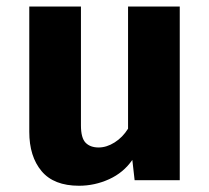

<svg xmlns="http://www.w3.org/2000/svg" viewBox="-20 -565 655 602"><path d="M233.8 -544.6V-171.8Q233.8 -132.3 248.5 -117.4Q263.1 -102.6 289.2 -102.6Q314.4 -102.6 339.5 -118.5Q364.6 -134.4 381.5 -161.5V-544.6H543.6V0H402.1L394.9 -63.6Q367.2 -23.6 322.1 -3.1Q276.9 17.4 227.7 17.4Q148.7 17.4 110.3 -28.5Q71.8 -74.4 71.8 -151.8V-544.6Z"/></svg>

Font: Fira Code
Style: Bold
Weight: 700
Monospace: yes
Designer: Carrois Corporate, Edenspiekermann AG, Nikita Prokopov
Foundry: Carrois Corporate, Edenspiekermann AG, Nikita Prokopov
Version: Version 6.000; ttfautohint (v1.8.2) -l 8 -r 50 -G 200 -x 14 